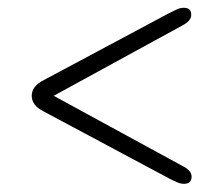

<svg xmlns="http://www.w3.org/2000/svg" viewBox="-20 -582 552 481"><path d="M460 -139.5Q460 -121.5 441 -121.5Q433 -121.5 424.5 -125Q416 -128.5 404.5 -134.5L90 -302.5Q59.5 -317.5 59.5 -342Q59.5 -366.5 90 -381.5L403.5 -549Q415.5 -555 423.8 -558.8Q432 -562.5 440.5 -562.5Q459.5 -562.5 459 -544.5Q459 -529.5 436.5 -518L114.5 -342L437.5 -166Q460 -155 460 -139.5Z"/></svg>

Font: Fraunces 9pt S050 Light
Style: Regular
Weight: 300
Version: Version 1.000; ttfautohint (v1.8.3)